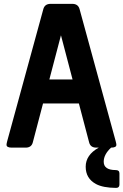

<svg xmlns="http://www.w3.org/2000/svg" viewBox="-20 -752 628 978"><path d="M349.6 -347.2 290.5 -572.3 231.4 -347.2ZM40 0Q13.2 0 13.2 -14.6Q13.2 -20 16.6 -32.7L200.7 -705.6Q208 -732.4 237.8 -732.4H348.1Q377.9 -732.4 385.3 -705.6L569.3 -32.7Q572.8 -20 572.8 -14.2Q572.8 0 545.9 0Q508.3 34.7 508.3 71.8Q508.3 114.3 569.8 114.3Q588.4 114.3 588.4 131.3V188Q588.4 205.1 571.3 205.1Q504.9 204.6 469.2 185.5Q416.5 157.2 416.5 97.2Q416.5 37.1 482.9 0H470.7Q440.9 0 434.1 -26.4L381.8 -225.1H199.2L147 -26.4Q140.1 0 110.4 0Z"/></svg>

Font: Simply Mono
Style: Bold
Weight: 700
Designer: Wojciech Kalinowski "wmk69" (wmk69@o2.pl)
Foundry: Wojciech Kalinowski "wmk69" (wmk69@o2.pl)
Version: Version 1.0.0